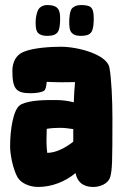

<svg xmlns="http://www.w3.org/2000/svg" viewBox="-20 -730 490 760"><path d="M167 -588C188 -588 199 -592 208 -602C217 -614 218 -642 218 -652C218 -667 218 -682 211 -693C207 -699 199 -710 167 -710C149 -710 137 -701 133 -694C125 -682 121 -659 121 -642C121 -626 122 -608 131 -599C139 -592 149 -588 167 -588ZM265 -599C272 -592 282 -588 300 -588C321 -588 333 -592 341 -602C350 -614 351 -642 351 -652C351 -667 351 -685 344 -696C340 -702 333 -710 300 -710C282 -710 273 -704 266 -698C256 -688 254 -659 254 -642C254 -626 255 -608 265 -599ZM413 -463C403 -514 290 -545 221 -545C181 -545 112 -541 74 -525C43 -513 29 -483 29 -450C29 -379 43 -361 101 -361C122 -361 146 -364 156 -372C159 -375 163 -385 164 -398C164 -401 165 -404 165 -406C207 -404 245 -404 277 -405C275 -382 273 -355 272 -325C249 -331 225 -334 203 -334C163 -334 102 -335 64 -317L61 -315C32 -298 20 -215 20 -151C20 -116 32 -60 49 -29C62 -6 95 10 131 10C184 10 237 -10 279 -45C289 2 322 10 350 10C372 10 409 0 417 -32C424 -60 425 -85 425 -264C425 -334 421 -422 413 -463ZM216 -224C234 -224 251 -222 270 -219C270 -211 270 -204 270 -196V-169C239 -145 202 -125 167 -125C165 -139 164 -155 164 -171C164 -191 165 -207 165 -220C183 -223 200 -224 216 -224Z"/></svg>

Font: Manosque
Style: Regular
Weight: 400
Designer: Ariel Martín Pérez
Foundry: Ariel Martín Pérez
Version: Version 1.005;hotconv 1.0.109;makeotfexe 2.5.65596